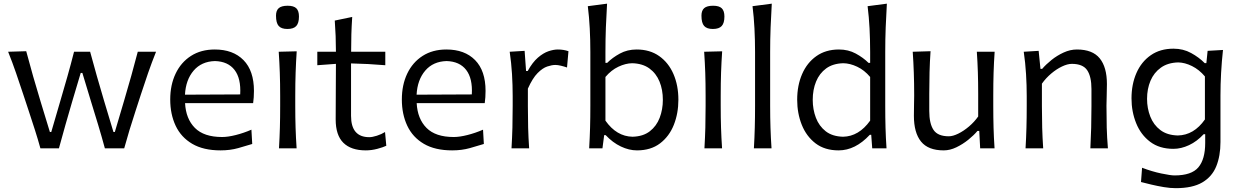

<svg xmlns="http://www.w3.org/2000/svg" viewBox="-20 -801 6700 1037"><path d="M198.2 0Q184.6 -49.3 168.7 -98.9Q152.8 -148.4 136.2 -198.7L105.5 -291.5Q86.4 -349.1 66.9 -406Q47.4 -462.9 23.9 -521.5L121.6 -524.4Q138.7 -459.5 159.2 -387.9Q179.7 -316.4 199.7 -251L249.5 -87.9H256.8L305.7 -255.4Q325.2 -321.3 344 -387.7Q362.8 -454.1 379.9 -521.5H466.8Q483.9 -457.5 503.2 -389.9Q522.5 -322.3 542 -256.8L592.8 -87.9H600.1L650.9 -259.3Q669.9 -323.2 689.5 -393.3Q709 -463.4 724.1 -521.5H822.8Q799.8 -463.9 779.8 -406.5Q759.8 -349.1 741.2 -291.5L711.4 -199.7Q694.8 -149.4 679.4 -98.6Q664.1 -47.9 650.9 0H546.4Q529.8 -61.5 510 -127.2Q490.2 -192.9 471.7 -252.4L424.8 -407.2H416L369.6 -251.5Q352.1 -191.9 333.5 -126.7Q314.9 -61.5 298.3 0Z M1171.4 11.2Q1078.6 11.2 1018.3 -24.2Q958 -59.6 928.7 -121.8Q899.4 -184.1 899.4 -263.7Q899.4 -342.3 928.5 -403.3Q957.5 -464.4 1011.5 -499Q1065.4 -533.7 1140.1 -533.7Q1238.8 -533.7 1295.2 -476.3Q1351.6 -418.9 1351.6 -310.1Q1351.6 -274.4 1347.2 -244.1H979.5Q983.9 -159.2 1032.7 -110.1Q1081.5 -61 1179.7 -61Q1211.4 -61 1253.9 -71.8Q1296.4 -82.5 1337.9 -100.6L1342.3 -23.4Q1311 -13.7 1267.1 -1.2Q1223.1 11.2 1171.4 11.2ZM1277.3 -291Q1282.2 -377.4 1246.8 -423.3Q1211.4 -469.2 1141.1 -471.2Q1068.4 -469.2 1025.9 -419.7Q983.4 -370.1 979 -289.6Z M1486.8 0Q1490.2 -58.1 1491.7 -111.8Q1493.2 -165.5 1493.2 -230V-282.7Q1493.2 -352.5 1491.2 -408.2Q1489.3 -463.9 1485.4 -521.5L1582.5 -523.9Q1578.6 -465.3 1576.7 -409.2Q1574.7 -353 1574.7 -282.7V-230Q1574.7 -165.5 1576.4 -111.8Q1578.1 -58.1 1582 0ZM1532.2 -644.5Q1499.5 -644.5 1485.1 -660.9Q1470.7 -677.2 1470.7 -716.3Q1470.7 -744.1 1485.6 -757.1Q1500.5 -770 1533.7 -770Q1566.4 -770 1580.6 -756.1Q1594.7 -742.2 1594.7 -711.9Q1594.7 -676.3 1580.1 -660.4Q1565.4 -644.5 1532.2 -644.5Z M1955.6 11.2Q1876 11.2 1834.5 -29.8Q1793 -70.8 1793 -156.2Q1793 -239.3 1793.7 -316.7Q1794.4 -394 1794.4 -456.1L1693.8 -448.7V-521.5H1794.4Q1794.4 -606.9 1788.1 -689.9L1882.3 -709.5Q1878.9 -657.2 1877.7 -615.2Q1876.5 -573.2 1876.5 -521.5H2061V-448.7Q2015.1 -452.6 1968.3 -455.1Q1921.4 -457.5 1876 -458.5V-175.3Q1876 -60.1 1974.6 -60.1Q1990.7 -60.1 2015.4 -67.9Q2040 -75.7 2059.6 -87.9L2066.4 -13.7Q2050.3 -5.9 2018.6 2.7Q1986.8 11.2 1955.6 11.2Z M2422.4 11.2Q2329.6 11.2 2269.3 -24.2Q2209 -59.6 2179.7 -121.8Q2150.4 -184.1 2150.4 -263.7Q2150.4 -342.3 2179.4 -403.3Q2208.5 -464.4 2262.5 -499Q2316.4 -533.7 2391.1 -533.7Q2489.7 -533.7 2546.1 -476.3Q2602.5 -418.9 2602.5 -310.1Q2602.5 -274.4 2598.1 -244.1H2230.5Q2234.9 -159.2 2283.7 -110.1Q2332.5 -61 2430.7 -61Q2462.4 -61 2504.9 -71.8Q2547.4 -82.5 2588.9 -100.6L2593.3 -23.4Q2562 -13.7 2518.1 -1.2Q2474.1 11.2 2422.4 11.2ZM2528.3 -291Q2533.2 -377.4 2497.8 -423.3Q2462.4 -469.2 2392.1 -471.2Q2319.3 -469.2 2276.9 -419.7Q2234.4 -370.1 2230 -289.6Z M2742.7 0Q2746.1 -58.1 2747.6 -111.8Q2749 -165.5 2749 -230V-282.7Q2749 -340.3 2745.4 -400.9Q2741.7 -461.4 2732.9 -521.5L2813.5 -526.4L2821.3 -417.5H2830.1Q2856 -464.4 2885 -489.5Q2914.1 -514.6 2942.1 -524.2Q2970.2 -533.7 2992.7 -533.7Q3023.9 -533.7 3050.3 -524.4L3042.5 -436.5Q3026.9 -441.9 3009.8 -446Q2992.7 -450.2 2979 -450.2Q2960.9 -450.2 2935.8 -441.9Q2910.6 -433.6 2883.5 -406.2Q2856.4 -378.9 2831.1 -322.3V-226.6Q2831.1 -164.6 2832.5 -111.3Q2834 -58.1 2837.9 0Z M3420.4 11.2Q3377.4 11.2 3333.3 -9.8Q3289.1 -30.8 3251 -71.3H3243.2L3233.9 0H3162.1Q3165.5 -58.1 3167 -111.8Q3168.5 -165.5 3168.5 -230V-519.5Q3168.5 -585.4 3165.3 -647Q3162.1 -708.5 3154.8 -767.6L3258.8 -781.2Q3254.9 -717.8 3252.4 -653.3Q3250 -588.9 3250 -519.5V-461.4H3259.3Q3287.6 -489.7 3327.9 -511.7Q3368.2 -533.7 3418.5 -533.7Q3490.2 -533.7 3540.5 -498Q3590.8 -462.4 3617.4 -401.1Q3644 -339.8 3644 -262.2Q3644 -189 3619.4 -126.7Q3594.7 -64.5 3544.9 -26.6Q3495.1 11.2 3420.4 11.2ZM3396.5 -62.5Q3453.6 -64 3489.7 -92Q3525.9 -120.1 3543 -165Q3560.1 -210 3560.1 -261.7Q3560.1 -316.4 3542 -360.6Q3523.9 -404.8 3487.3 -431.4Q3450.7 -458 3394.5 -459.5Q3358.9 -459 3320.1 -440.7Q3281.2 -422.4 3250 -385.3V-149.4Q3310.1 -64 3396.5 -62.5Z M3784.7 0Q3788.1 -58.1 3789.6 -111.8Q3791 -165.5 3791 -230V-282.7Q3791 -352.5 3789.1 -408.2Q3787.1 -463.9 3783.2 -521.5L3880.4 -523.9Q3876.5 -465.3 3874.5 -409.2Q3872.6 -353 3872.6 -282.7V-230Q3872.6 -165.5 3874.3 -111.8Q3876 -58.1 3879.9 0ZM3830.1 -644.5Q3797.4 -644.5 3783 -660.9Q3768.6 -677.2 3768.6 -716.3Q3768.6 -744.1 3783.4 -757.1Q3798.3 -770 3831.5 -770Q3864.3 -770 3878.4 -756.1Q3892.6 -742.2 3892.6 -711.9Q3892.6 -676.3 3877.9 -660.4Q3863.3 -644.5 3830.1 -644.5Z M4051.8 0Q4055.2 -58.1 4056.6 -111.8Q4058.1 -165.5 4058.1 -230V-519.5Q4058.1 -585.4 4054.9 -647Q4051.8 -708.5 4044.4 -767.6L4148.4 -781.2Q4144.5 -717.8 4142.1 -653.3Q4139.6 -588.9 4139.6 -519.5V-230Q4139.6 -165.5 4141.4 -111.8Q4143.1 -58.1 4147 0Z M4509.3 11.2Q4434.6 11.2 4385 -26.6Q4335.4 -64.5 4310.5 -126.7Q4285.6 -189 4285.6 -262.2Q4285.6 -339.8 4312.3 -401.1Q4338.9 -462.4 4389.4 -498Q4439.9 -533.7 4511.2 -533.7Q4561.5 -533.7 4602.1 -511.7Q4642.6 -489.7 4670.9 -461.4H4679.7V-519.5Q4679.7 -585.4 4676.5 -647Q4673.3 -708.5 4666 -767.6L4770 -781.2Q4766.1 -717.8 4763.7 -653.3Q4761.2 -588.9 4761.2 -519.5V-230Q4761.2 -165.5 4762.7 -111.8Q4764.2 -58.1 4768.1 0H4690.9L4685.5 -72.8H4677.7Q4599.6 11.2 4509.3 11.2ZM4533.2 -62.5Q4618.7 -64 4679.7 -149.4V-385.3Q4648.4 -422.4 4609.6 -440.7Q4570.8 -459 4534.7 -459.5Q4478.5 -458 4442.1 -431.4Q4405.8 -404.8 4387.7 -360.6Q4369.6 -316.4 4369.6 -261.7Q4369.6 -210 4386.7 -165Q4403.8 -120.1 4439.7 -92Q4475.6 -64 4533.2 -62.5Z M5077.1 11.2Q4993.2 11.2 4954.6 -36.4Q4916 -84 4916 -175.3Q4916 -209 4916.7 -234.9Q4917.5 -260.7 4917.5 -285.2Q4917.5 -353 4915.5 -408.4Q4913.6 -463.9 4909.7 -521.5L5005.9 -524.4Q5002 -466.8 5000.5 -411.4Q4999 -356 4999 -293.9V-201.7Q4999 -133.8 5022 -99.4Q5044.9 -64.9 5104.5 -64.9Q5126.5 -64.9 5155.5 -79.1Q5184.6 -93.3 5213.4 -117.7Q5242.2 -142.1 5263.2 -171.9V-293.9Q5263.2 -356 5261.5 -409.9Q5259.8 -463.9 5255.9 -521.5H5352.1Q5348.1 -463.9 5346.4 -408.4Q5344.7 -353 5344.7 -285.2V-230Q5344.7 -165.5 5346.2 -111.8Q5347.7 -58.1 5351.6 0H5273.9L5269 -93.8H5259.3Q5239.7 -70.3 5209.7 -46.1Q5179.7 -22 5145.3 -5.4Q5110.8 11.2 5077.1 11.2Z M5519 0Q5522.5 -58.1 5523.9 -111.8Q5525.4 -165.5 5525.4 -230V-282.7Q5525.4 -340.3 5521.7 -400.9Q5518.1 -461.4 5509.3 -521.5L5589.8 -526.4L5599.6 -429.2H5608.9Q5628.9 -452.6 5658.9 -476.8Q5689 -501 5724.6 -517.3Q5760.3 -533.7 5796.4 -533.7Q5880.9 -533.7 5919.7 -485.8Q5958.5 -438 5958.5 -347.2Q5958.5 -313 5957.3 -283.2Q5956.1 -253.4 5956.1 -230Q5956.1 -165.5 5957.5 -111.8Q5959 -58.1 5963.9 0H5869.1Q5872.1 -58.1 5873.5 -111.3Q5875 -164.6 5875 -226.6V-319.8Q5875 -387.7 5851.8 -421.9Q5828.6 -456.1 5769 -456.1Q5745.6 -456.1 5715.8 -441.9Q5686 -427.7 5657.5 -403.6Q5628.9 -379.4 5607.4 -349.1V-226.6Q5607.4 -164.6 5608.9 -111.3Q5610.4 -58.1 5614.3 0Z M6330.1 215.3Q6300.8 215.3 6265.6 209.5Q6230.5 203.6 6197.8 195.8Q6165 188 6142.6 182.1L6148.4 105Q6202.1 125.5 6252.4 136Q6302.7 146.5 6323.7 146.5Q6415.5 146.5 6452.4 102.8Q6489.3 59.1 6489.3 -28.8V-76.2H6481Q6444.8 -37.1 6402.1 -17.1Q6359.4 2.9 6317.4 2.9Q6242.2 2.9 6191.9 -35.2Q6141.6 -73.2 6116.5 -135.5Q6091.3 -197.8 6091.3 -269.5Q6091.3 -345.7 6117.9 -406.5Q6144.5 -467.3 6195.3 -502.7Q6246.1 -538.1 6318.4 -538.1Q6370.6 -538.1 6413.3 -514.6Q6456.1 -491.2 6486.8 -460H6495.6L6502.4 -526.4L6585.4 -531.2Q6578.6 -469.2 6575.2 -407Q6571.8 -344.7 6571.8 -285.2V-33.7Q6571.8 41 6549.1 97.2Q6526.4 153.3 6473.6 184.3Q6420.9 215.3 6330.1 215.3ZM6341.3 -69.3Q6428.2 -70.8 6487.8 -155.8V-388.2Q6457 -424.8 6418.2 -444.1Q6379.4 -463.4 6343.3 -463.9Q6287.1 -462.4 6249.8 -435.5Q6212.4 -408.7 6193.8 -364.7Q6175.3 -320.8 6175.3 -267.1Q6175.3 -215.8 6192.9 -171.1Q6210.4 -126.5 6247.1 -98.6Q6283.7 -70.8 6341.3 -69.3Z"/></svg>

Font: Pinar DS2-Regular
Style: Regular
Weight: 400
Designer: Amin Abedi
Version: Version 2.000